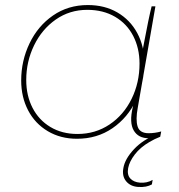

<svg xmlns="http://www.w3.org/2000/svg" viewBox="-20 -545 711 761"><path d="M506 -119 520 -178 544 -339Q548 -358 551 -376Q569 -472 581 -520H596L526 -118Q517 -70 525.5 -43.5Q534 -17 569 -17Q594 -17 619 -24L615 -3Q591 3 570 3Q528 3 510 -28Q492 -59 506 -119ZM552 -297Q552 -218 519.5 -148.5Q487 -79 426 -37Q365 5 285 5Q220 5 169.5 -25Q119 -55 91.5 -107.5Q64 -160 64 -226Q64 -304 97 -373Q130 -442 190 -483.5Q250 -525 328 -525Q395 -525 445.5 -495.5Q496 -466 524 -414Q552 -362 552 -297ZM84 -228Q84 -166 109 -117.5Q134 -69 180 -41.5Q226 -14 287 -14Q358 -14 414 -51.5Q470 -89 501.5 -153Q533 -217 533 -293Q533 -354 508 -402.5Q483 -451 436 -478.5Q389 -506 326 -506Q256 -506 201 -467.5Q146 -429 115 -365Q84 -301 84 -228ZM469 121Q475 85 511 46.5Q547 8 603 -13L615 -3Q592 6 572 18Q536 39 514.5 67Q493 95 488 121Q483 148 496.5 162.5Q510 177 535 179Q548 180 560.5 177.5Q573 175 585 168L582 186Q571 192 558 194.5Q545 197 528 196Q497 194 480 173.5Q463 153 469 121Z"/></svg>

Font: Fixel Italic Variable 20240409 Display Thin
Style: Italic
Weight: 100
Italic angle: -10°
Designer: AlfaBravo + MacPaw
Foundry: Kyrylo Tkachov, Marchela Mozhyna, Serhii Makarenko, Maria Weinstein, Zakhar Kryvoshyya
Version: Version 1.211;Glyphs 3.2 (3225)